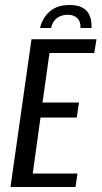

<svg xmlns="http://www.w3.org/2000/svg" viewBox="-20 -748 406 768"><path d="M258 -728Q288 -728 306.5 -719Q325 -710 333.5 -695.5Q342 -681 344.5 -665Q347 -649 346 -636H302Q303 -663 288.5 -676Q274 -689 251 -689Q227 -689 209 -676.5Q191 -664 184 -636H140Q145 -658 158.5 -679Q172 -700 196 -714Q220 -728 258 -728ZM22 0 106 -591H366L357 -536H178L150 -338H296L287 -278H142L111 -54H290L282 0Z"/></svg>

Font: Alumni Sans Medium
Style: Italic
Weight: 500
Italic angle: -8°
Designer: Robert E. Leuschke
Foundry: Robert E. Leuschke
Version: Version 1.016